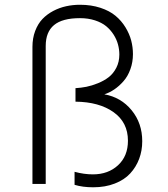

<svg xmlns="http://www.w3.org/2000/svg" viewBox="-20 -772 706 806"><path d="M116.2 0V-575.2Q116.2 -611.8 127.7 -642.1Q139.2 -672.4 158.4 -692.4Q177.7 -712.4 203.6 -726.1Q229.5 -739.7 257.6 -745.8Q285.6 -752 315.9 -752Q362.8 -752 401.4 -739.3Q439.9 -726.6 464.8 -705.8Q489.7 -685.1 506.6 -657.5Q523.4 -629.9 530.8 -601.8Q538.1 -573.7 538.1 -544.9Q538.1 -511.2 527.3 -481.4Q516.6 -451.7 498.5 -431.2Q480.5 -410.6 460 -396.7Q439.5 -382.8 418 -376Q487.8 -363.8 532.5 -309.3Q577.1 -254.9 577.1 -179.2Q577.1 -139.6 564.2 -105.2Q551.3 -70.8 526.6 -43.9Q502 -17.1 461.9 -1.5Q421.9 14.2 371.1 14.2Q327.1 14.2 293 3.9V-50.8Q333 -40 370.1 -40Q434.1 -40 475.6 -78.4Q517.1 -116.7 517.1 -181.2Q517.1 -258.3 456.5 -301.3Q396 -344.2 296.9 -345.2V-401.9Q320.3 -403.3 342.8 -407.7Q365.2 -412.1 391.1 -422.6Q417 -433.1 436.3 -448Q455.6 -462.9 468.3 -487.5Q481 -512.2 481 -543Q481 -564.5 475.3 -585.4Q469.7 -606.4 457 -626.5Q444.3 -646.5 425.8 -661.9Q407.2 -677.2 378.7 -686.5Q350.1 -695.8 315.9 -695.8Q241.7 -695.8 206.8 -666.7Q171.9 -637.7 171.9 -579.1V0Z"/></svg>

Font: Stilu Light
Style: Regular
Weight: 300
Designer: Genilson Lima Santos
Foundry: Genilson Lima Santos
Version: Version 1.200;PS 001.200;hotconv 1.0.88;makeotf.lib2.5.64775